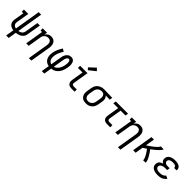

<svg xmlns="http://www.w3.org/2000/svg" viewBox="414 -2574 4572 4572"><g transform="rotate(45 2700.0 -288.0)"><path d="M168 205 202 -2Q176 -5 151.5 -12.5Q127 -20 106 -33.5Q85 -47 69.5 -67Q54 -87 46.5 -111Q39 -135 38.5 -161.5Q38 -188 43 -215L83 -457H31V-530H178L124 -203Q120 -180 123.5 -157Q127 -134 140 -117Q153 -100 173 -90Q193 -80 215 -77L324 -735H407L298 -76Q320 -79 342 -87Q364 -95 382.5 -109.5Q401 -124 412.5 -144.5Q424 -165 428 -187L485 -530H568L509 -175Q506 -157 500.5 -139Q495 -121 484.5 -104.5Q474 -88 460 -74Q446 -60 429.5 -48.5Q413 -37 395.5 -29Q378 -21 359.5 -15.5Q341 -10 322.5 -6.5Q304 -3 286 -2L252 205Z M932 205 1017 -312Q1020 -331 1021 -349Q1022 -367 1019 -384.5Q1016 -402 1008 -417.5Q1000 -433 987 -444Q974 -455 956.5 -460Q939 -465 920 -465Q903 -465 886 -461.5Q869 -458 853.5 -450Q838 -442 824.5 -429.5Q811 -417 801 -402Q791 -387 785.5 -370.5Q780 -354 778 -337L722 0H638L714 -457H663V-530H810L797 -451Q808 -471 824 -488Q840 -505 860 -517Q880 -529 902 -533.5Q924 -538 945 -538Q974 -538 1001 -530.5Q1028 -523 1049 -506Q1070 -489 1082.5 -465Q1095 -441 1100.5 -414Q1106 -387 1105 -358Q1104 -329 1099 -300L1015 205Z M1368 205 1401 4Q1370 0 1342 -13Q1314 -26 1292.5 -47Q1271 -68 1257.5 -95.5Q1244 -123 1237.5 -153Q1231 -183 1231.5 -215.5Q1232 -248 1237 -280Q1243 -312 1252.5 -345Q1262 -378 1275.5 -409Q1289 -440 1306 -470.5Q1323 -501 1342 -530L1411 -489Q1394 -463 1379.5 -436Q1365 -409 1353.5 -382Q1342 -355 1333 -326.5Q1324 -298 1319 -270Q1314 -238 1315 -205.5Q1316 -173 1327 -145Q1338 -117 1360.5 -96.5Q1383 -76 1413 -69L1460 -350Q1463 -371 1469 -392.5Q1475 -414 1485.5 -434.5Q1496 -455 1511 -473.5Q1526 -492 1545 -505Q1564 -518 1586 -524Q1608 -530 1630 -530Q1656 -530 1679.5 -520.5Q1703 -511 1718 -492Q1733 -473 1740.5 -449Q1748 -425 1750.5 -399.5Q1753 -374 1751.5 -347.5Q1750 -321 1745 -295Q1740 -261 1730.5 -227Q1721 -193 1706 -160Q1691 -127 1668.5 -97.5Q1646 -68 1616.5 -45Q1587 -22 1553 -9.5Q1519 3 1484 6L1452 205ZM1497 -71Q1522 -76 1544.5 -90Q1567 -104 1585 -123Q1603 -142 1616 -164.5Q1629 -187 1638.5 -210.5Q1648 -234 1654 -258.5Q1660 -283 1664 -307Q1666 -322 1667.5 -337Q1669 -352 1669 -367Q1669 -382 1667.5 -397Q1666 -412 1660.5 -425Q1655 -438 1643.5 -447Q1632 -456 1617 -456Q1605 -456 1594 -449Q1583 -442 1575 -431.5Q1567 -421 1562 -409.5Q1557 -398 1553 -386Q1549 -374 1546 -362Q1543 -350 1541 -338Z M2163 0Q2141 0 2120 -3.5Q2099 -7 2081.5 -16.5Q2064 -26 2051 -41.5Q2038 -57 2031.5 -76.5Q2025 -96 2025 -117.5Q2025 -139 2029 -161L2077 -457H1923V-530H2173L2110 -149Q2108 -135 2108.5 -120.5Q2109 -106 2116 -95Q2123 -84 2136 -79Q2149 -74 2163 -74H2267V0ZM2128 -585 2081 -635 2238 -781 2297 -719Z M2652 8Q2621 8 2591.5 2Q2562 -4 2537.5 -19.5Q2513 -35 2496 -58.5Q2479 -82 2471 -110Q2463 -138 2463 -168.5Q2463 -199 2468 -230L2487 -340Q2491 -366 2500 -392Q2509 -418 2525.5 -441.5Q2542 -465 2564 -483.5Q2586 -502 2611.5 -513.5Q2637 -525 2663.5 -531.5Q2690 -538 2717 -538Q2721 -538 2725 -538Q2729 -538 2733 -538L3005 -530L2993 -457L2855 -461Q2871 -447 2882 -428.5Q2893 -410 2898 -389.5Q2903 -369 2903 -346Q2903 -323 2899 -300L2881 -190Q2876 -164 2867 -137.5Q2858 -111 2842.5 -87.5Q2827 -64 2805.5 -44.5Q2784 -25 2758.5 -13Q2733 -1 2705.5 3.5Q2678 8 2652 8ZM2653 -65Q2671 -65 2689 -69Q2707 -73 2723 -82Q2739 -91 2752.5 -104.5Q2766 -118 2775.5 -134Q2785 -150 2790.5 -167.5Q2796 -185 2799 -202L2817 -312Q2820 -330 2821 -347.5Q2822 -365 2819.5 -381.5Q2817 -398 2810 -413.5Q2803 -429 2791 -440.5Q2779 -452 2763 -457.5Q2747 -463 2730 -464L2721 -465Q2718 -465 2716 -465Q2714 -465 2712 -465Q2694 -465 2676.5 -460Q2659 -455 2643 -446Q2627 -437 2614 -424Q2601 -411 2591.5 -395Q2582 -379 2576.5 -362Q2571 -345 2568 -328L2550 -218Q2547 -199 2546.5 -180Q2546 -161 2549.5 -143.5Q2553 -126 2562 -110.5Q2571 -95 2585 -84.5Q2599 -74 2616.5 -69.5Q2634 -65 2653 -65Z M3363 0Q3341 0 3320 -3.5Q3299 -7 3281.5 -16.5Q3264 -26 3251 -41.5Q3238 -57 3231.5 -76.5Q3225 -96 3225 -117.5Q3225 -139 3229 -161L3277 -457H3114L3126 -530H3537L3525 -456H3361L3310 -149Q3308 -135 3308.5 -120.5Q3309 -106 3316 -95Q3323 -84 3336 -79Q3349 -74 3363 -74H3467V0Z M3932 205 4017 -312Q4020 -331 4021 -349Q4022 -367 4019 -384.5Q4016 -402 4008 -417.5Q4000 -433 3987 -444Q3974 -455 3956.5 -460Q3939 -465 3920 -465Q3903 -465 3886 -461.5Q3869 -458 3853.5 -450Q3838 -442 3824.5 -429.5Q3811 -417 3801 -402Q3791 -387 3785.5 -370.5Q3780 -354 3778 -337L3722 0H3638L3714 -457H3663V-530H3810L3797 -451Q3808 -471 3824 -488Q3840 -505 3860 -517Q3880 -529 3902 -533.5Q3924 -538 3945 -538Q3974 -538 4001 -530.5Q4028 -523 4049 -506Q4070 -489 4082.5 -465Q4095 -441 4100.5 -414Q4106 -387 4105 -358Q4104 -329 4099 -300L4015 205Z M4238 0 4326 -530H4410L4371 -299Q4384 -307 4396.5 -315Q4409 -323 4421 -331.5Q4433 -340 4445.5 -348.5Q4458 -357 4470 -365.5Q4482 -374 4494 -383Q4506 -392 4518 -401Q4530 -410 4541.5 -419.5Q4553 -429 4564 -439Q4575 -449 4586 -459.5Q4597 -470 4607 -481Q4617 -492 4626 -504Q4635 -516 4638 -530H4737Q4734 -515 4725 -501.5Q4716 -488 4705.5 -475.5Q4695 -463 4684 -451Q4673 -439 4661 -428Q4649 -417 4637 -406Q4625 -395 4612.5 -384.5Q4600 -374 4587 -364Q4574 -354 4561.5 -344Q4549 -334 4536 -324Q4523 -314 4510 -304Q4520 -291 4529.5 -277Q4539 -263 4549 -249Q4559 -235 4568 -221Q4577 -207 4586 -192.5Q4595 -178 4603.5 -163Q4612 -148 4620 -133Q4628 -118 4635 -102Q4642 -86 4647.5 -69.5Q4653 -53 4656.5 -35.5Q4660 -18 4657 0H4574Q4577 -19 4572 -37.5Q4567 -56 4560 -73.5Q4553 -91 4545 -107Q4537 -123 4527.5 -139Q4518 -155 4508.5 -170Q4499 -185 4489 -200Q4479 -215 4468 -230Q4457 -245 4447 -259Q4424 -244 4401 -228.5Q4378 -213 4355 -199L4322 0Z M5068 8Q5040 8 5012 5Q4984 2 4958.5 -6Q4933 -14 4910 -28Q4887 -42 4871.5 -63.5Q4856 -85 4850.5 -112Q4845 -139 4850 -167Q4853 -188 4863 -208Q4873 -228 4890.5 -242Q4908 -256 4928 -265Q4948 -274 4969 -280Q4952 -288 4937.5 -301Q4923 -314 4914.5 -331Q4906 -348 4904 -368Q4902 -388 4906 -408Q4909 -430 4920 -451Q4931 -472 4948.5 -487.5Q4966 -503 4987.5 -513Q5009 -523 5030.5 -528.5Q5052 -534 5074 -536Q5096 -538 5118 -538Q5142 -538 5165.5 -536Q5189 -534 5210.5 -528Q5232 -522 5252 -511.5Q5272 -501 5286 -484.5Q5300 -468 5307 -445.5Q5314 -423 5310 -400Q5309 -398 5308.5 -396Q5308 -394 5308 -392H5225Q5225 -393 5225.5 -394Q5226 -395 5226 -396Q5228 -408 5223.5 -419.5Q5219 -431 5210.5 -439Q5202 -447 5191 -452Q5180 -457 5168 -460Q5156 -463 5143.5 -463.5Q5131 -464 5118 -464Q5105 -464 5092 -463.5Q5079 -463 5066 -460Q5053 -457 5040 -452.5Q5027 -448 5015.5 -440Q5004 -432 4996.5 -420Q4989 -408 4987 -395Q4985 -382 4988 -368.5Q4991 -355 4999 -345Q5007 -335 5018 -328.5Q5029 -322 5041.5 -318.5Q5054 -315 5068 -313.5Q5082 -312 5095 -312H5157L5145 -239H5083Q5068 -239 5053 -238Q5038 -237 5023 -233.5Q5008 -230 4993 -224.5Q4978 -219 4965 -210Q4952 -201 4943 -187Q4934 -173 4932 -158Q4929 -142 4933.5 -126.5Q4938 -111 4949 -100Q4960 -89 4974 -82.5Q4988 -76 5003.5 -72Q5019 -68 5035.5 -67Q5052 -66 5068 -66Q5089 -66 5110 -68.5Q5131 -71 5151.5 -78.5Q5172 -86 5190.5 -99Q5209 -112 5221 -131L5295 -98Q5278 -69 5251 -47.5Q5224 -26 5193.5 -13.5Q5163 -1 5131 3.5Q5099 8 5068 8Z"/></g></svg>

Font: Iosevka Curly Slab Extended
Style: Italic
Weight: 400
Width: 7
Italic angle: -9°
Monospace: yes
Designer: Belleve Invis
Foundry: Belleve Invis
Version: Version 11.1.0; ttfautohint (v1.8.3)